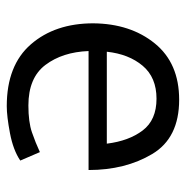

<svg xmlns="http://www.w3.org/2000/svg" viewBox="-11 -527 550 568"><g transform="rotate(90 264.0 -243.0)"><path d="M483 -230H131Q134 -153 172 -102.5Q210 -52 292 -52Q341 -52 371.5 -62.5Q402 -73 430 -86L455 -28Q424 -7 374 2.5Q324 12 294 12Q173 12 111 -59.5Q49 -131 49 -244Q50 -354 108.5 -426Q167 -498 275 -498Q388 -498 435.5 -418.5Q483 -339 483 -230ZM405 -284Q397 -349 366 -390Q335 -431 272 -431Q209 -431 174.5 -390Q140 -349 133 -284Z"/></g></svg>

Font: Palanquin
Style: Regular
Weight: 400
Designer: Pria Ravichandran
Version: Version 1.0.4